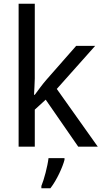

<svg xmlns="http://www.w3.org/2000/svg" viewBox="-20 -780 548 1021"><path d="M165 -760H79V0H165V-197L223 -250L396 0H500L282 -307L486 -536H385L226 -355C208 -335 177 -292 165 -276H161C162 -301 165 -342 165 -363ZM323 61H238C233 104 214 176 200 209V221H248C282 178 314 106 323 70Z"/></svg>

Font: Noto Sans Thai
Style: Regular
Weight: 400
Designer: Monotype Design Team
Foundry: Monotype Imaging Inc.
Version: Version 1.901